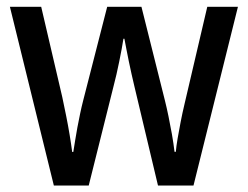

<svg xmlns="http://www.w3.org/2000/svg" viewBox="-20 -559 746 578"><path d="M455.6 -0.5 384.3 -300.3Q380.4 -316.9 376 -336.2Q371.6 -355.5 367.7 -374.8Q363.8 -394 360.4 -411.6Q356.9 -429.2 354.5 -442.4H351.6Q349.6 -428.7 346.2 -410.9Q342.8 -393.1 338.9 -373.5Q335 -354 330.6 -335Q326.2 -315.9 321.8 -299.3L247.1 -0.5H142.1L9.8 -538.6H104L167.5 -266.6Q173.3 -239.3 179.2 -210Q185.1 -180.7 189.7 -152.8Q194.3 -125 197.3 -101.6H200.7Q203.1 -116.7 206.1 -135.5Q209 -154.3 212.9 -175Q216.8 -195.8 221.2 -216.8Q225.6 -237.8 230.5 -256.8L302.7 -538.6H405.8L476.6 -255.9Q481.9 -234.9 487.3 -208.5Q492.7 -182.1 497.6 -154.8Q502.4 -127.4 505.4 -102.1H509.3Q510.7 -118.7 514.6 -141.6Q518.6 -164.6 523.7 -191.2Q528.8 -217.8 535.2 -244.6L604 -538.6H696.3L562.5 -0.5Z"/></svg>

Font: Open Sans SemiCondensed Medium
Style: Regular
Weight: 500
Width: 4
Designer: Monotype Design Team
Foundry: Monotype Imaging Inc.
Version: Version 3.000